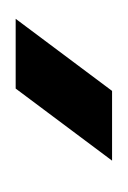

<svg xmlns="http://www.w3.org/2000/svg" viewBox="21 -941 163 245"><g transform="rotate(-90 102.5 -818.5)"><path d="M20 -757 112 -880H201L109 -757Z"/></g></svg>

Font: MuseoModerno Thin
Style: Regular
Weight: 400
Version: Version 1.003